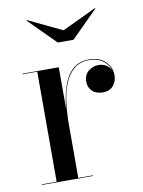

<svg xmlns="http://www.w3.org/2000/svg" viewBox="-78 -727 581 782"><g transform="rotate(-10 212.0 -336.0)"><path d="M228 -605 368.5 -671.5 371 -670 261 -560H196L86 -670L88.5 -671.5ZM32 -2.5H93V-457.5H32V-460H182.5V-285Q186.5 -335 199.8 -377.2Q213 -419.5 239.5 -444.8Q266 -470 310 -470Q352 -470 376.2 -445.8Q400.5 -421.5 400.5 -389Q400.5 -363.5 385.2 -345.8Q370 -328 342.5 -328Q314 -328 298.2 -343.5Q282.5 -359 282.5 -381.5Q282.5 -411 301.5 -426Q320.5 -441 342 -441Q360 -441 373.8 -432.8Q387.5 -424.5 394.5 -411Q387 -435 365 -451.2Q343 -467.5 310 -467.5Q271 -467.5 246 -446.5Q221 -425.5 207 -390.2Q193 -355 187.8 -311.5Q182.5 -268 182.5 -222.5V-2.5H242.5V0H32Z"/></g></svg>

Font: Bodoni* 72pt
Style: Regular
Weight: 400
Version: Version 2.3